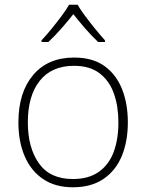

<svg xmlns="http://www.w3.org/2000/svg" viewBox="-20 -784 621 814"><path d="M522 -265Q522 -185 496.5 -123Q471 -61 419 -25.5Q367 10 289 10Q214 10 162.5 -25Q111 -60 84.5 -122Q58 -184 58 -265Q58 -392 120.5 -466Q183 -540 294 -540Q373 -540 423 -504Q473 -468 497.5 -406Q522 -344 522 -265ZM98 -265Q98 -158 145 -91.5Q192 -25 289 -25Q356 -25 399 -55.5Q442 -86 462 -140Q482 -194 482 -265Q482 -333 463 -387Q444 -441 402.5 -473Q361 -505 294 -505Q199 -505 148.5 -441.5Q98 -378 98 -265ZM309 -764Q321 -743 341.5 -715.5Q362 -688 384.5 -660.5Q407 -633 425 -613V-606H396Q369 -631 341 -663.5Q313 -696 291 -724Q269 -696 240.5 -663.5Q212 -631 185 -606H156V-613Q175 -633 197.5 -660.5Q220 -688 240.5 -715.5Q261 -743 273 -764Z"/></svg>

Font: Noto Sans Bengali ExtraLight
Style: Regular
Weight: 200
Designer: Jelle Bosma - Monotype Design Team
Foundry: Monotype Imaging Inc.
Version: Version 2.003; ttfautohint (v1.8.4.7-5d5b)